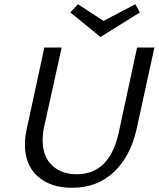

<svg xmlns="http://www.w3.org/2000/svg" viewBox="-20 -883 751 909"><path d="M98 -198Q98 -231 105 -265L190 -658H272L189 -283Q182 -251 182 -218Q182 -142 226.5 -100Q271 -58 343 -58Q499 -58 542 -255L629 -658H711L626 -269Q597 -142 518.5 -68Q440 6 321 6Q218 6 158 -48.5Q98 -103 98 -198ZM642 -824 456 -708 313 -824 349 -863 470 -784 621 -863Z"/></svg>

Font: Ysabeau Medium
Style: Italic
Weight: 500
Italic angle: -12°
Designer: Christian Thalmann (Catharsis Fonts)
Version: Version 0.003